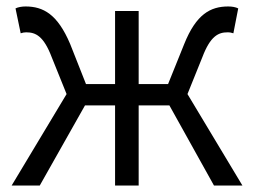

<svg xmlns="http://www.w3.org/2000/svg" viewBox="-20 -574 786 594"><path d="M16 0H103L243 -248H336V0H409V-248H504L642 0H730L560 -283L606 -397C631 -463 656 -474 684 -474C692 -474 695 -473 702 -471L717 -548C709 -552 698 -554 686 -554C631 -554 587 -530 550 -438L500 -314H409V-540H336V-314H246L197 -438C158 -530 114 -554 59 -554C48 -554 36 -552 28 -548L44 -471C51 -473 54 -474 61 -474C90 -474 115 -463 140 -397L186 -283Z"/></svg>

Font: Noto Sans CJK SC DemiLight
Style: Regular
Weight: 350
Designer: Ryoko NISHIZUKA 西塚涼子 (kana, bopomofo & ideographs); Paul D. Hunt (Latin, Greek & Cyrillic); Sandoll Communications 산돌커뮤니
Foundry: Adobe
Version: Version 2.004;hotconv 1.0.118;makeotfexe 2.5.65603